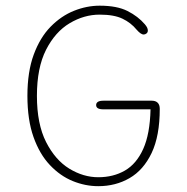

<svg xmlns="http://www.w3.org/2000/svg" viewBox="-20 -645 659 676"><path d="M326 10.5Q280.5 10.5 236.2 -7.5Q192 -25.5 155.8 -63.8Q119.5 -102 98 -162.5Q76.5 -223 76.5 -307.5Q76.5 -392.5 98.8 -452.8Q121 -513 158.2 -551Q195.5 -589 240.5 -607Q285.5 -625 331 -625Q392 -625 429 -606.2Q466 -587.5 490 -559.5Q495.5 -553 498 -547.8Q500.5 -542.5 500.5 -537.5Q500.5 -531 495.8 -527.2Q491 -523.5 486 -523.5Q480.5 -523.5 474.2 -528Q468 -532.5 461 -540.5Q441 -565 411.2 -579.2Q381.5 -593.5 331 -593.5Q276 -593.5 225.2 -563.2Q174.5 -533 142.2 -469.8Q110 -406.5 110 -307.5Q110 -208.5 142.2 -145Q174.5 -81.5 224 -51.2Q273.5 -21 326 -21Q379 -21 419.8 -44.5Q460.5 -68 484.2 -120.5Q508 -173 510 -260H345Q331 -260 324.8 -263.8Q318.5 -267.5 318.5 -275Q318.5 -282.5 324.8 -286.5Q331 -290.5 345 -290.5H514Q528 -290.5 535.2 -283.2Q542.5 -276 542.5 -262Q542.5 -166.5 513.8 -106.2Q485 -46 436 -17.8Q387 10.5 326 10.5Z"/></svg>

Font: Sono ExtraLight
Style: Regular
Weight: 200
Designer: Tyler Finck
Foundry: Tyler Finck
Version: Version 2.112